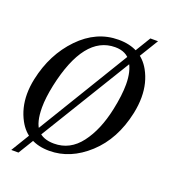

<svg xmlns="http://www.w3.org/2000/svg" viewBox="-159 -934 1013 1136"><g transform="rotate(20 348.0 -366.5)"><path d="M255.9 12.7Q117.2 12.7 57.1 -98.1Q17.6 -170.9 17.6 -259.3Q17.6 -305.2 28.3 -355.5Q64 -522.9 171.6 -634.3Q279.3 -745.6 418.5 -745.6Q559.6 -745.6 621.1 -635.3Q661.6 -562.5 661.6 -471.2Q661.6 -422.9 650.4 -369.1Q612.8 -192.9 500.5 -90.1Q388.2 12.7 255.9 12.7ZM267.6 -37.1Q368.2 -37.1 434.1 -123.8Q500 -210.4 529.3 -349.1Q549.3 -442.4 549.3 -511.7Q549.3 -595.2 517.3 -646.2Q485.4 -697.3 414.1 -697.3Q218.8 -697.3 145.5 -356.4Q128.4 -274.9 128.4 -214.8Q128.4 -119.6 162.4 -78.4Q196.3 -37.1 267.6 -37.1ZM88.9 84.5H43.5L591.3 -816.9H639.6Z"/></g></svg>

Font: Munson
Style: Italic
Weight: 400
Italic angle: -12°
Designer: Paul James MIller
Foundry: High-Logic / Made with FontCreator
Version: Version 2.10;May 5, 2019;FontCreator 11.5.0.2430 64-bit